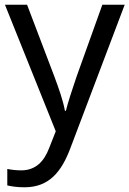

<svg xmlns="http://www.w3.org/2000/svg" viewBox="-20 -556 550 816"><path d="M1 -536 217 2 189 73C167 131 131 168 70 168C47 168 25 165 11 162V232C28 236 52 240 84 240C188 240 241 175 279 74L510 -536H415L306 -232C287 -177 268 -118 260 -85H256C248 -129 231 -177 211 -231L95 -536Z"/></svg>

Font: Noto Sans Caucasian Albanian
Style: Regular
Weight: 400
Designer: Monotype Design Team
Foundry: Monotype Imaging Inc.
Version: Version 2.005